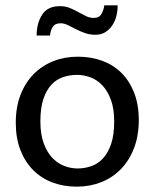

<svg xmlns="http://www.w3.org/2000/svg" viewBox="-20 -689 578 718"><path d="M499 -240Q499 -181 481 -134.5Q463 -88 431.5 -56Q400 -24 358 -7.5Q316 9 267 9Q218 9 176.5 -6.5Q135 -22 104.5 -52.5Q74 -83 56.5 -127.5Q39 -172 39 -230Q39 -289 57 -335Q75 -381 106.5 -412.5Q138 -444 180 -460.5Q222 -477 271 -477Q320 -477 361.5 -462Q403 -447 433.5 -417Q464 -387 481.5 -342.5Q499 -298 499 -240ZM407 -235Q407 -282 395 -315Q383 -348 363.5 -369Q344 -390 319 -399.5Q294 -409 268 -409Q242 -409 217 -401Q192 -393 173 -373Q154 -353 142.5 -319.5Q131 -286 131 -235Q131 -188 143 -154.5Q155 -121 174.5 -100Q194 -79 219 -69Q244 -59 270 -59Q296 -59 321 -67.5Q346 -76 365 -96.5Q384 -117 395.5 -150.5Q407 -184 407 -235ZM117 -556Q117 -602 137.5 -634Q158 -666 204 -666Q225 -666 241.5 -659Q258 -652 272.5 -644Q287 -636 301 -629Q315 -622 331 -622Q351 -622 359.5 -637Q368 -652 370 -669H420Q420 -648 415 -628.5Q410 -609 399.5 -593.5Q389 -578 373.5 -568.5Q358 -559 337 -559Q316 -559 297.5 -565.5Q279 -572 263 -580.5Q247 -589 233 -595.5Q219 -602 207 -602Q186 -602 177.5 -589Q169 -576 167 -556Z"/></svg>

Font: Mukta
Style: Regular
Weight: 400
Designer: Girish Dalvi and Yashodeep Gholap
Foundry: Ek Type
Version: Version 2.538;PS 1.001;hotconv 16.6.51;makeotf.lib2.5.65220;